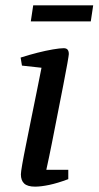

<svg xmlns="http://www.w3.org/2000/svg" viewBox="-20 -688 368 717"><path d="M111 9Q83 9 70.5 -2.5Q58 -14 58 -37Q58 -45 63 -74Q68 -103 77 -147Q86 -191 96 -241.5Q106 -292 116.5 -342.5Q127 -393 135 -435L62 -443L57 -473Q88 -483 119.5 -491Q151 -499 177.5 -503.5Q204 -508 218 -508Q228 -508 232.5 -502.5Q237 -497 237 -486Q237 -482 231.5 -450.5Q226 -419 216.5 -371Q207 -323 196 -266.5Q185 -210 174 -154.5Q163 -99 153 -54H235V-19Q195 -4 164 2.5Q133 9 111 9ZM95 -608 104 -668H328L319 -608Z"/></svg>

Font: Manuale Medium
Style: Italic
Weight: 500
Italic angle: -11°
Version: Version 1.002